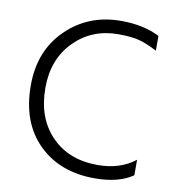

<svg xmlns="http://www.w3.org/2000/svg" viewBox="-79 -753 756 831"><g transform="rotate(10 299.5 -337.5)"><path d="M559 -35Q498 8 391 8Q238 8 144 -85Q50 -178 50 -341Q50 -493 147 -588Q244 -683 387 -683Q486 -683 557 -647V-582Q513 -605 479 -614.5Q445 -624 385 -624Q269 -624 191.5 -545.5Q114 -467 114 -341Q114 -209 190.5 -130Q267 -51 394 -51Q493 -51 559 -103Z"/></g></svg>

Font: Hind Siliguri Light
Style: Regular
Weight: 300
Designer: Jyotish Sonowal
Foundry: Indian Type Foundry
Version: Version 1.001;PS 1.0;hotconv 1.0.86;makeotf.lib2.5.63406; tt